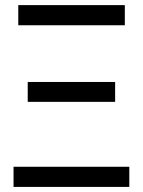

<svg xmlns="http://www.w3.org/2000/svg" viewBox="-20 -734 562 754"><path d="M487.8 0V-79.1H33.2V0ZM432.1 -334V-412.1H88.9V-334ZM470.2 -634.8V-713.9H51.8V-634.8Z"/></svg>

Font: Avrile Sans
Style: Regular
Weight: 400
Designer: Monotype Design Team, Google (font), Stefan Peev (BGR Cyrillic), Cristiano Sobral (main changes)
Foundry: The Avrile Sans Project Authors
Version: Version 3.110